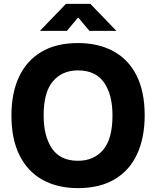

<svg xmlns="http://www.w3.org/2000/svg" viewBox="-20 -960 805 990"><path d="M382 10Q277 10 200 -32.5Q123 -75 81 -158.5Q39 -242 39 -365Q39 -479 77.5 -562.5Q116 -646 192.5 -692Q269 -738 382 -738Q487 -738 564.5 -696Q642 -654 684 -571Q726 -488 726 -365Q726 -251 687.5 -166.5Q649 -82 572 -36Q495 10 382 10ZM382 -131Q464 -131 512 -187.5Q560 -244 560 -365Q560 -472 516.5 -534.5Q473 -597 382 -597Q301 -597 253 -541Q205 -485 205 -365Q205 -258 248 -194.5Q291 -131 382 -131ZM186 -801 320 -940H446L580 -801H441L383 -870L325 -801Z"/></svg>

Font: BDO Grotesk
Style: Bold
Weight: 700
Designer: Deni Anggara
Foundry: Lokal Container
Version: Version 2.000